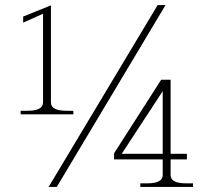

<svg xmlns="http://www.w3.org/2000/svg" viewBox="-20 -734 814 754"><path d="M599 -714H630L203 0H171ZM61 -299H88Q118 -299 133.5 -307Q149 -315 149 -332V-680L71 -645V-669L180 -713V-332Q180 -315 195.5 -307Q211 -299 241 -299H268V-285H61ZM428 -132 613 -421H650V-130H714V-108H650V-47Q650 -30 665.5 -22Q681 -14 711 -14H738V0H531V-14H558Q588 -14 603.5 -22Q619 -30 619 -47V-108H428ZM619 -130V-376L458 -130Z"/></svg>

Font: Taviraj Thin
Style: Regular
Weight: 250
Designer: Katatrad Team
Foundry: CadsonDemak
Version: Version 1.001